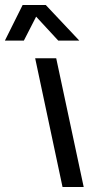

<svg xmlns="http://www.w3.org/2000/svg" viewBox="-109 -751 356 771"><path d="M32.2 -517.1H116.7L227.1 0H142.1ZM74.7 -731 209.5 -587.9H125L36.1 -684.1L-13.2 -587.9H-89.4L-18.1 -731Z"/></svg>

Font: XB Khoramshahr
Style: Oblique
Weight: 400
Italic angle: 12°
Designer: Behnam
Foundry: Irmug
Version: Version 8.005 2009